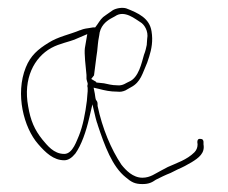

<svg xmlns="http://www.w3.org/2000/svg" viewBox="-20 -486 574 484"><path d="M45 -316C18 -249 40 -164 76 -123C95 -101 115 -82 142 -82C152 -82 161 -88 170 -99C185 -120 197 -154 205 -189L213 -223L221 -189C223 -182 224 -177 226 -173V-172C244 -118 263 -66 297 -39C311 -27 320 -22 339 -22C355 -22 363 -26 373 -33C385 -39 397 -45 410 -50L428 -59C442 -65 451 -70 463 -77C481 -88 497 -100 493 -122V-129C492 -134 491 -136 483 -136C480 -136 476 -133 478 -123V-121C478 -114 475 -107 470 -102C451 -83 425 -75 403 -65L386 -56C372 -49 359 -38 339 -38C315 -38 297 -57 286 -71C260 -110 238 -162 226 -219V-224C226 -229 224 -232 222 -234C220 -239 220 -245 219 -250L216 -265L229 -262C244 -258 258 -255 275 -255H276C283 -254 289 -255 296 -258L310 -266C335 -279 339 -301 351 -328L356 -343C362 -362 366 -383 362 -407C357 -440 329 -453 298 -465C287 -468 272 -465 264 -460L254 -453C250 -450 245 -447 240 -443C232 -436 228 -427 220 -417H215L203 -415C194 -414 187 -412 183 -410H182C156 -399 127 -394 102 -378C76 -362 57 -346 45 -316ZM198 -287C198 -286 200 -279 201 -276V-273C200 -271 200 -267 201 -265V-256C200 -249 200 -240 199 -232C195 -200 189 -169 179 -144C174 -134 164 -98 142 -98C115 -98 99 -120 87 -134C67 -159 57 -182 51 -218C38 -288 66 -341 109 -365C131 -377 154 -380 172 -388L200 -400L194 -365C192 -352 196 -317 198 -297ZM210 -287 217 -296C219 -310 221 -327 223 -343L225 -357C227 -372 226 -376 230 -396C232 -420 247 -432 259 -439L270 -445C294 -462 322 -437 334 -430C343 -425 355 -408 351 -388L350 -374V-373C348 -364 347 -358 343 -348C337 -328 330 -290 305 -280C299 -278 290 -269 275 -271C262 -271 252 -274 242 -276L223 -278L222 -280L220 -281ZM410 -50Z"/></svg>

Font: Stray Cat
Style: ExLtCn
Weight: 200
Version: Version 1.0